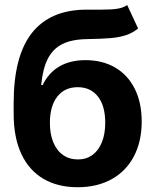

<svg xmlns="http://www.w3.org/2000/svg" viewBox="-20 -746 627 776"><path d="M331.1 -587.9Q269.5 -586.9 231.4 -567.6Q193.4 -548.3 173.1 -508.3Q152.8 -468.3 146.5 -402.3H152.3Q176.3 -451.7 219.7 -477.3Q263.2 -502.9 326.2 -502.9Q393.6 -502.9 444.8 -473.4Q496.1 -443.8 524.4 -387.7Q552.7 -331.5 552.7 -254.9Q552.7 -174.3 521.2 -114.3Q489.7 -54.2 431.2 -21.7Q372.6 10.7 293.9 10.7Q213.4 10.7 155.3 -23.4Q97.2 -57.6 66.2 -124Q35.2 -190.4 35.2 -286.1V-329.1Q35.2 -518.6 108.4 -612.1Q181.6 -705.6 326.2 -707H348.6H389.6Q430.2 -707 454.1 -710.7Q478 -714.4 494.1 -725.6L538.1 -630.9Q516.1 -612.8 489.5 -604Q462.9 -595.2 427.7 -592Q392.6 -588.9 331.1 -587.9ZM405.3 -250Q405.3 -318.4 375.7 -356Q346.2 -393.6 293.9 -393.6Q241.7 -393.6 211.9 -356Q182.1 -318.4 181.6 -250Q181.6 -204.6 195.3 -171.1Q209 -137.7 234.6 -119.6Q260.3 -101.6 294.9 -101.6Q328.6 -101.6 353.5 -119.6Q378.4 -137.7 391.8 -171.1Q405.3 -204.6 405.3 -250Z"/></svg>

Font: WEMIX Pretendard
Style: Bold
Weight: 700
Designer: Base glyphs from Inter by Rasmus Andersson; Hangeul glyphs from Noto Sans CJK(Source Han Sans) by Jang Soo-young and Kan
Foundry: Kil Hyung-jin
Version: Version 1.000